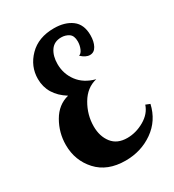

<svg xmlns="http://www.w3.org/2000/svg" viewBox="-185 -858 891 982"><g transform="rotate(-30 260.5 -367.0)"><path d="M41 -204Q41 -276 77 -338.5Q113 -401 177 -417Q86 -474 86 -568Q86 -642 140 -697Q194 -752 286 -752Q350 -752 390.5 -722Q431 -692 431 -628Q431 -591 417.5 -566Q404 -541 379 -541Q354 -541 328 -566Q342 -570 350.5 -590.5Q359 -611 359 -633Q359 -667 339.5 -680Q320 -693 295 -693Q253 -693 232 -662Q211 -631 211 -584Q211 -526 245 -480.5Q279 -435 344 -418Q283 -404 247.5 -343.5Q212 -283 212 -215Q212 -156 242.5 -117Q273 -78 332 -78Q384 -78 432.5 -106Q481 -134 496 -180L521 -170Q501 -82 430 -32Q359 18 267 18Q160 18 100.5 -47Q41 -112 41 -204Z"/></g></svg>

Font: Lobster Two
Style: Bold
Weight: 700
Designer: Pablo Impallari
Foundry: Pablo Impallari. www.impallari.com
Version: Version 1.006